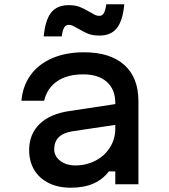

<svg xmlns="http://www.w3.org/2000/svg" viewBox="-20 -860 790 896"><path d="M530 -279 316 -247Q274 -240 253.5 -219Q233 -198 233 -163Q233 -131 261 -109.5Q289 -88 332 -88Q383 -88 426 -110.5Q469 -133 493.5 -172.5Q518 -212 518 -259V-380Q518 -443 478.5 -478Q439 -513 368 -513Q294 -513 247 -481Q200 -449 186 -390H80Q86 -459 123 -510Q160 -561 224 -588.5Q288 -616 372 -616Q494 -616 560 -557Q626 -498 626 -388V0H518V-60H488Q459 -22 415 -3Q371 16 310 16Q251 16 207 -6Q163 -28 139.5 -67.5Q116 -107 116 -160Q116 -234 165 -281.5Q214 -329 305 -342L530 -376ZM300 -836Q331 -836 352.5 -827.5Q374 -819 397 -805Q416 -794 424.5 -790Q433 -786 444 -786Q457 -786 464.5 -798.5Q472 -811 476 -840H560Q553 -764 525.5 -729Q498 -694 444 -694Q413 -694 391.5 -702.5Q370 -711 347 -725Q328 -736 319.5 -740Q311 -744 300 -744Q287 -744 279.5 -731.5Q272 -719 268 -690H184Q191 -766 218.5 -801Q246 -836 300 -836Z"/></svg>

Font: Martian Mono VF sWd Rg
Style: Regular
Weight: 400
Width: 6
Monospace: yes
Designer: Roman Shamin
Foundry: Evil Martians
Version: Version 1.100